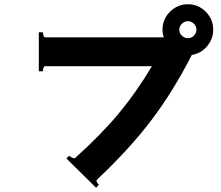

<svg xmlns="http://www.w3.org/2000/svg" viewBox="-20 -844 1040 905"><path d="M884 -585Q797 -414 693.5 -277.5Q590 -141 437 3L435 7Q435 16 446 27L433 41L293 -97L306 -110Q313 -104 321.5 -100Q330 -96 334 -99Q456 -209 539.5 -309Q623 -409 696 -532H193Q188 -532 185 -524Q182 -516 182 -508H163V-692H182Q182 -684 185 -676Q188 -668 193 -668H752Q746 -685 746 -704Q746 -754 781.5 -789Q817 -824 866 -824Q915 -824 950 -788.5Q985 -753 985 -704Q985 -660 956 -626Q927 -592 884 -585ZM825 -704Q825 -688 837 -676Q849 -664 866 -664Q882 -664 894 -676Q906 -688 906 -704Q906 -720 894 -732Q882 -744 866 -744Q849 -744 837 -732Q825 -720 825 -704Z"/></svg>

Font: Aoboshi One
Style: Regular
Weight: 400
Designer: IKIMOJI
Foundry: Natsumi Matsuba
Version: Version 1.000; ttfautohint (v1.8.3)